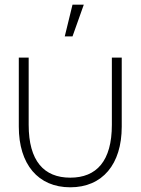

<svg xmlns="http://www.w3.org/2000/svg" viewBox="-20 -785 598 817"><path d="M288.5 -765 255.5 -630H288.5L336.5 -765ZM60 -246C60 -86 142 12 279 12C416 12 498 -86 498 -246V-540H456V-254C456 -100 391 -29 279 -29C167 -29 102 -100 102 -254V-540H60Z"/></svg>

Font: Hauora ExtraLight
Style: Regular
Weight: 200
Designer: Mikhail Sharanda
Foundry: WCYS & Co.
Version: Version 1.010